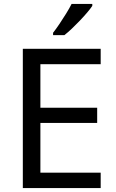

<svg xmlns="http://www.w3.org/2000/svg" viewBox="-20 -964 596 984"><path d="M496 0H97V-714H496V-635H187V-412H478V-334H187V-79H496ZM453 -934Q444 -920 427 -900Q410 -880 389.5 -858.5Q369 -837 348.5 -817.5Q328 -798 310 -784H252V-796Q267 -815 284.5 -841Q302 -867 319 -894.5Q336 -922 347 -944H453Z"/></svg>

Font: Noto Sans Lao UI
Style: Regular
Weight: 400
Designer: Monotype Design Team
Foundry: Monotype Imaging Inc.
Version: Version 2.000